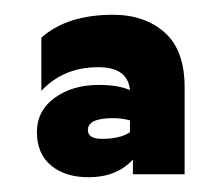

<svg xmlns="http://www.w3.org/2000/svg" viewBox="-20 -718 300 260"><path d="M118 -530Q143 -530 156 -539V-555Q145 -558 133 -558Q99 -558 99 -542Q99 -530 118 -530ZM160 -482V-502Q138 -478 100 -478Q68 -478 49 -494Q30 -510 30 -539Q30 -568 54 -585.5Q78 -603 114 -603Q140 -603 156 -596Q153 -627 113 -627Q66 -627 36 -595V-667Q71 -698 133 -698Q176 -698 203 -674Q230 -650 230 -600V-482Z"/></svg>

Font: Roundo
Style: Bold
Weight: 700
Designer: Namrata Goyal (Gurmukhi), Shiva Nallaperumal (Latin)
Foundry: Indian Type Foundry
Version: Version 1.000;PS 1.0;hotconv 1.0.88;makeotf.lib2.5.647800